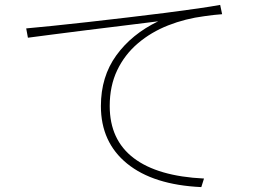

<svg xmlns="http://www.w3.org/2000/svg" viewBox="-20 -772 1040 784"><path d="M887 -714Q870 -713 854 -711Q838 -709 815 -706Q737 -696 667 -668.5Q597 -641 543 -595Q489 -549 458.5 -485Q428 -421 428 -339Q428 -201 526 -126.5Q624 -52 813 -43L802 -8Q606 -17 499 -104Q392 -191 392 -339Q392 -459 455 -546Q518 -633 626 -685Q554 -676 477 -666.5Q400 -657 327 -648Q254 -639 193.5 -631Q133 -623 94 -618L87 -656Q130 -660 195.5 -666.5Q261 -673 339.5 -682Q418 -691 499.5 -700.5Q581 -710 655.5 -719.5Q730 -729 788.5 -737.5Q847 -746 879 -752Z"/></svg>

Font: Zen Kaku Gothic Antique Light
Style: Regular
Weight: 300
Designer: Yoshimichi Ohira
Foundry: Positype
Version: Version 1.001